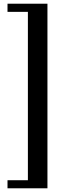

<svg xmlns="http://www.w3.org/2000/svg" viewBox="-20 -831 370 1036"><path d="M20.5 185V141.5H130.5V-767H20.5V-811H236V185Z"/></svg>

Font: Libre Caslon Text SemiBold
Style: Regular
Weight: 600
Designer: Pablo Impallari, Rodrigo Fuenzalida, Katja Schimmel
Foundry: Pablo Impallari, Rodrigo Fuenzalida
Version: Version 2.000